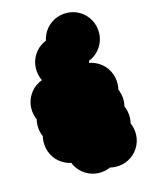

<svg xmlns="http://www.w3.org/2000/svg" viewBox="-214 -884 829 1068"><g transform="rotate(-20 200.0 -350.0)"><path d="M150 -50Q150 -91 170 -125.5Q190 -160 224.5 -180Q259 -200 300 -200Q341 -200 375.5 -180Q410 -160 430 -125.5Q450 -91 450 -50Q450 -9 430 25.5Q410 60 375.5 80Q341 100 300 100Q259 100 224.5 80Q190 60 170 25.5Q150 -9 150 -50ZM150 -150Q150 -191 170 -225.5Q190 -260 224.5 -280Q259 -300 300 -300Q341 -300 375.5 -280Q410 -260 430 -225.5Q450 -191 450 -150Q450 -109 430 -74.5Q410 -40 375.5 -20Q341 0 300 0Q259 0 224.5 -20Q190 -40 170 -74.5Q150 -109 150 -150ZM150 -250Q150 -291 170 -325.5Q190 -360 224.5 -380Q259 -400 300 -400Q341 -400 375.5 -380Q410 -360 430 -325.5Q450 -291 450 -250Q450 -209 430 -174.5Q410 -140 375.5 -120Q341 -100 300 -100Q259 -100 224.5 -120Q190 -140 170 -174.5Q150 -209 150 -250ZM150 -350Q150 -391 170 -425.5Q190 -460 224.5 -480Q259 -500 300 -500Q341 -500 375.5 -480Q410 -460 430 -425.5Q450 -391 450 -350Q450 -309 430 -274.5Q410 -240 375.5 -220Q341 -200 300 -200Q259 -200 224.5 -220Q190 -240 170 -274.5Q150 -309 150 -350ZM-50 -350Q-50 -391 -30 -425.5Q-10 -460 24.5 -480Q59 -500 100 -500Q141 -500 175.5 -480Q210 -460 230 -425.5Q250 -391 250 -350Q250 -309 230 -274.5Q210 -240 175.5 -220Q141 -200 100 -200Q59 -200 24.5 -220Q-10 -240 -30 -274.5Q-50 -309 -50 -350ZM-50 -250Q-50 -291 -30 -325.5Q-10 -360 24.5 -380Q59 -400 100 -400Q141 -400 175.5 -380Q210 -360 230 -325.5Q250 -291 250 -250Q250 -209 230 -174.5Q210 -140 175.5 -120Q141 -100 100 -100Q59 -100 24.5 -120Q-10 -140 -30 -174.5Q-50 -209 -50 -250ZM-50 -150Q-50 -191 -30 -225.5Q-10 -260 24.5 -280Q59 -300 100 -300Q141 -300 175.5 -280Q210 -260 230 -225.5Q250 -191 250 -150Q250 -109 230 -74.5Q210 -40 175.5 -20Q141 0 100 0Q59 0 24.5 -20Q-10 -40 -30 -74.5Q-50 -109 -50 -150ZM50 -50Q50 -91 70 -125.5Q90 -160 124.5 -180Q159 -200 200 -200Q241 -200 275.5 -180Q310 -160 330 -125.5Q350 -91 350 -50Q350 -9 330 25.5Q310 60 275.5 80Q241 100 200 100Q159 100 124.5 80Q90 60 70 25.5Q50 -9 50 -50ZM150 -650Q150 -691 170 -725.5Q190 -760 224.5 -780Q259 -800 300 -800Q341 -800 375.5 -780Q410 -760 430 -725.5Q450 -691 450 -650Q450 -609 430 -574.5Q410 -540 375.5 -520Q341 -500 300 -500Q259 -500 224.5 -520Q190 -540 170 -574.5Q150 -609 150 -650ZM50 -550Q50 -591 70 -625.5Q90 -660 124.5 -680Q159 -700 200 -700Q241 -700 275.5 -680Q310 -660 330 -625.5Q350 -591 350 -550Q350 -509 330 -474.5Q310 -440 275.5 -420Q241 -400 200 -400Q159 -400 124.5 -420Q90 -440 70 -474.5Q50 -509 50 -550Z"/></g></svg>

Font: TINY 5x3
Style: Regular
Weight: 400
Designer: Jack Halten Fahnestock
Foundry: Velvetyne Type Foundry
Version: Version 1.002